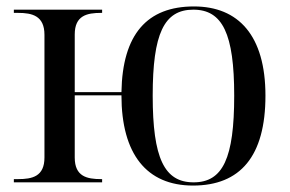

<svg xmlns="http://www.w3.org/2000/svg" viewBox="-20 -566 899 596"><path d="M579 10C726 10 804 -81 804 -269C804 -456 720 -546 582 -546C437 -546 360 -460 357 -280H212V-459C212 -518 250 -526 294 -526H297V-536H23V-526H36C80 -526 118 -517 118 -458V-77C118 -18 80 -10 36 -10H23V0H297V-10H294C250 -10 212 -18 212 -77V-270H357C357 -88 435 10 579 10ZM581 0C490 0 454 -75 454 -269C454 -461 489 -536 580 -536C671 -536 707 -461 707 -269C707 -75 672 0 581 0Z"/></svg>

Font: Noto Serif Display
Style: Regular
Weight: 400
Designer: Monotype Design Team
Foundry: Monotype Imaging Inc.
Version: Version 2.009